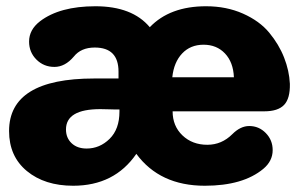

<svg xmlns="http://www.w3.org/2000/svg" viewBox="-20 -579 957 614"><path d="M214 15Q123 15 66 -32Q9 -79 9 -160Q9 -328 281 -328H359V-350Q359 -427 283 -427Q239 -427 216 -398Q188 -365 154 -365Q120 -365 96.5 -388.5Q73 -412 73 -446Q73 -484 108 -511Q171 -559 285 -559Q403 -559 459 -492Q523 -559 639 -559Q704 -559 757 -535.5Q810 -512 841 -474.5Q872 -437 888.5 -395Q905 -353 907 -311Q908 -264 888.5 -243.5Q869 -223 825 -223H532Q532 -176 563.5 -146Q595 -116 643 -116Q689 -116 723 -150Q749 -176 777 -176Q808 -176 830 -153.5Q852 -131 852 -99Q852 -64 822 -39Q757 15 635 15Q491 15 416 -87Q346 15 214 15ZM531 -332H728Q726 -380 699.5 -408Q673 -436 631 -436Q589 -436 562.5 -408Q536 -380 531 -332ZM257 -104Q299 -104 330.5 -135Q362 -166 362 -222V-229H344Q339 -229 324.5 -229.5Q310 -230 301 -230Q191 -230 191 -165Q191 -138 209 -121Q227 -104 257 -104Z"/></svg>

Font: Jellee Roman
Style: Regular
Weight: 400
Designer: Alfredo Marco Pradil
Foundry: Alfredo Marco Pradil
Version: Version 1.016;PS 001.016;hotconv 1.0.88;makeotf.lib2.5.64775